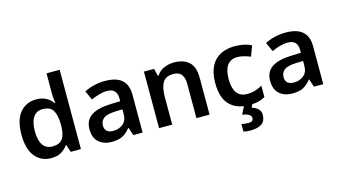

<svg xmlns="http://www.w3.org/2000/svg" viewBox="-104 -1149 3152 1777"><g transform="rotate(-15 1472.5 -260.0)"><path d="M259.8 9.8C300.3 9.8 333.5 2 358.9 -13.7C384.3 -29.3 404.8 -48.3 419.9 -70.8H424.8L448.2 0H545.9V-759.8H419.9V-569.8C419.9 -553.2 420.9 -535.2 422.9 -516.1C424.8 -496.6 426.8 -482.4 429.2 -473.1H422.9C407.7 -495.1 387.2 -513.7 361.8 -528.8C335.9 -543.9 303.2 -551.8 263.2 -551.8C199.2 -551.8 147.5 -528.3 107.9 -481C68.4 -433.6 48.8 -363.3 48.8 -270C48.8 -177.7 68.4 -108.4 106.9 -61C145.5 -13.7 196.8 9.8 259.8 9.8ZM297.9 -91.8C219.2 -91.8 176.8 -153.3 176.8 -268.1C176.8 -382.8 218.3 -449.2 295.9 -449.2C346.2 -449.2 380.4 -433.6 398.4 -402.8C416.5 -371.6 425.8 -327.1 425.8 -269V-252.9C425.3 -198.7 415.5 -158.7 396.5 -131.8C377.4 -105 344.7 -91.8 297.9 -91.8Z M922.9 -551.8C848.6 -551.8 777.3 -532.7 724.1 -504.9L764.2 -417C813 -438.5 862.3 -457 917 -457C977.1 -457 1012.2 -429.2 1012.2 -360.8V-334L918 -331.1C751.5 -324.7 669.9 -270 669.9 -158.2C669.9 -100.6 686 -58.1 718.3 -31.2C750 -3.9 790.5 9.8 838.9 9.8C883.3 9.8 918.9 2.9 944.8 -10.7C970.7 -23.9 995.6 -45.4 1019 -75.2H1022.9L1047.9 0H1137.2V-363.8C1137.2 -492.2 1063 -551.8 922.9 -551.8ZM1012.2 -255.9V-210C1012.2 -168.5 999.5 -137.7 974.1 -116.7C948.7 -95.7 917.5 -85 880.9 -85C831.5 -85 798.8 -105 798.8 -157.2C798.8 -186 809.6 -208.5 831.1 -225.6C852.1 -242.7 890.6 -252 945.8 -253.9Z M1585 -551.8C1550.8 -551.8 1518.6 -545.4 1488.3 -532.7C1458 -519.5 1434.1 -499 1417 -471.2H1409.7L1392.1 -542H1294.9V0H1420.9V-265.1C1420.9 -324.2 1430.2 -370.1 1449.2 -402.3C1467.8 -434.1 1502.4 -450.2 1552.7 -450.2C1619.6 -450.2 1652.8 -409.7 1652.8 -328.1V0H1778.8V-353C1778.8 -422.9 1761.7 -473.6 1727.5 -504.9C1692.9 -536.1 1645.5 -551.8 1585 -551.8Z M2253.9 127.9C2253.9 103 2245.6 83.5 2229 69.3C2212.4 55.2 2193.4 44.9 2171.9 39.1L2185.5 8.8C2208.5 7.8 2228 5.4 2244.6 1C2268.1 -4.9 2290 -13.7 2311 -25.9V-134.8C2268.1 -109.9 2224.1 -94.2 2164.1 -94.2C2080.1 -94.2 2034.2 -153.3 2034.2 -269C2034.2 -388.7 2078.1 -448.2 2166 -448.2C2204.6 -448.2 2246.6 -435.1 2288.1 -418.9L2325.2 -518.1C2287.6 -537.1 2233.9 -551.8 2166 -551.8C2115.2 -551.8 2070.3 -542 2031.2 -522.5C1952.6 -483.4 1904.8 -401.4 1904.8 -268.1C1904.8 -171.9 1927.2 -101.6 1972.2 -57.1C2006.8 -22.5 2051.3 -1.5 2106 6.3L2069.8 79.1C2126 86.9 2153.8 105 2153.8 132.8C2153.8 159.7 2134.3 168 2105 168C2085 168 2056.6 164.1 2041 160.2V231.9C2056.6 237.3 2078.6 240.2 2104 240.2C2211.9 240.2 2253.9 200.2 2253.9 127.9Z M2653.8 -551.8C2579.6 -551.8 2508.3 -532.7 2455.1 -504.9L2495.1 -417C2543.9 -438.5 2593.3 -457 2647.9 -457C2708 -457 2743.2 -429.2 2743.2 -360.8V-334L2648.9 -331.1C2482.4 -324.7 2400.9 -270 2400.9 -158.2C2400.9 -100.6 2417 -58.1 2449.2 -31.2C2481 -3.9 2521.5 9.8 2569.8 9.8C2614.3 9.8 2649.9 2.9 2675.8 -10.7C2701.7 -23.9 2726.6 -45.4 2750 -75.2H2753.9L2778.8 0H2868.2V-363.8C2868.2 -492.2 2793.9 -551.8 2653.8 -551.8ZM2743.2 -255.9V-210C2743.2 -168.5 2730.5 -137.7 2705.1 -116.7C2679.7 -95.7 2648.4 -85 2611.8 -85C2562.5 -85 2529.8 -105 2529.8 -157.2C2529.8 -186 2540.5 -208.5 2562 -225.6C2583 -242.7 2621.6 -252 2676.8 -253.9Z"/></g></svg>

Font: Noto Reveo Sans
Style: Regular
Weight: 600
Designer: Monotype Design Team
Foundry: Monotype Imaging Inc.
Version: Version 2.007